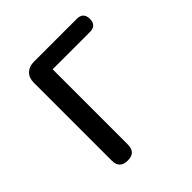

<svg xmlns="http://www.w3.org/2000/svg" viewBox="-153 -654 765 765"><g transform="rotate(-45 229.5 -271.5)"><path d="M150.4 -543H392.6Q429.7 -543 429.7 -505.9Q429.7 -468.8 392.6 -468.8H182.6V-44.9Q182.6 0 137.7 0Q91.8 0 91.8 -44.9V-485.4Q91.8 -511.7 107.9 -527.3Q124 -543 150.4 -543Z"/></g></svg>

Font: GenSenMaruGothic TW TTF Regular
Style: Regular
Weight: 400
Version: Version 1.301